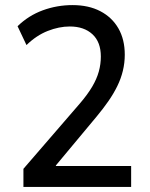

<svg xmlns="http://www.w3.org/2000/svg" viewBox="-20 -734 589 754"><path d="M72 0V-71L294 -328Q324 -363 342 -393.5Q360 -424 368 -453Q376 -482 376 -512Q376 -569 343 -599.5Q310 -630 254 -630Q212 -630 167.5 -612.5Q123 -595 84 -557L49 -631Q92 -673 148 -693.5Q204 -714 265 -714Q328 -714 374 -690Q420 -666 445 -622.5Q470 -579 470 -519Q470 -487 462.5 -456Q455 -425 440.5 -395.5Q426 -366 405.5 -336.5Q385 -307 360 -277L200 -85L199 -82H495V0Z"/></svg>

Font: Nunito Sans 7pt SemiCondensed Medium
Style: Regular
Weight: 500
Width: 4
Designer: Vernon Adams
Foundry: Vernon Adams
Version: Version 3.101;gftools[0.9.27]